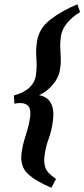

<svg xmlns="http://www.w3.org/2000/svg" viewBox="-20 -739 395 900"><path d="M355.5 -682.6Q319.8 -661.1 295.2 -631.8Q270.5 -602.5 265.6 -569.3Q261.2 -538.1 262.5 -515.1Q263.7 -492.2 264.9 -469Q266.1 -445.8 261.7 -414.6Q256.3 -377 228.5 -343.3Q200.7 -309.6 163.1 -293Q204.1 -285.2 219.5 -253.7Q234.9 -222.2 228 -172.9Q221.7 -124.5 208 -87.9Q194.3 -51.3 189 -11.7Q184.1 23.9 193.4 48.6Q202.6 73.2 242.7 99.6L220.7 141.1Q147.9 110.8 110.1 75.4Q72.3 40 81.5 -24.9Q85.9 -56.6 93.5 -81.1Q101.1 -105.5 108.6 -130.6Q116.2 -155.8 121.1 -189.5Q126 -225.6 113.5 -240.7Q101.1 -255.9 75.2 -255.9Q63.5 -255.9 61.8 -255.4Q60.1 -254.9 47.4 -252.9L45.4 -291.5Q93.8 -305.2 118.9 -329.3Q144 -353.5 148.4 -387.2Q152.8 -419.9 151.6 -442.6Q150.4 -465.3 149.4 -488Q148.4 -510.7 153.3 -543.5Q161.6 -604.5 214.8 -646.2Q268.1 -688 342.8 -718.8Z"/></svg>

Font: Dai Banna SIL SemiBold
Style: Italic
Weight: 600
Italic angle: -11°
Designer: Victor Gaultney
Foundry: SIL International
Version: Version 4.000